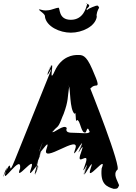

<svg xmlns="http://www.w3.org/2000/svg" viewBox="-59 -1175 863 1222"><path d="M493 -1139C489 -1129 473 -1049 392 -1049C310 -1049 325 -1126 313 -1126C301 -1126 263 -1110 251 -1110C221 -1106 215 -1110 191 -1116C179 -1116 202 -1113 190 -1113C190 -1107 232 -1085 227 -1068C237 -1006 321 -967 392 -967C463 -967 547 -1006 557 -1068C552 -1085 564 -1114 572 -1126C566 -1137 566 -1142 551 -1138C524 -1128 483 -1115 493 -1096C503 -1088 492 -1090 508 -1090C512 -1093 492 -1108 492 -1118C520 -1140 508 -1147 493 -1151C487 -1153 501 -1163 493 -1139ZM432 -825C411 -825 333 -820 289 -722C243 -620 298 -830 257 -735C214 -636 292 -834 254 -733C215 -628 298 -807 254 -699C214 -599 75 -255 35 -155C-17 -26 29 -193 -25 -78C-70 20 9 -178 -24 -76C-52 10 79 -203 69 -103C29 -3 175 -204 139 -103C104 -4 212 -195 173 -90C136 11 218 -191 175 -92C133 3 210 -218 174 -128C134 -28 242 -302 202 -202C165 -112 246 -335 204 -240C161 -141 238 -339 201 -238C162 -133 271 -325 237 -227C201 -125 456 -328 420 -227C385 -128 492 -332 456 -238C416 -138 494 -340 454 -240C409 -134 495 -311 456 -202C419 -101 520 -229 483 -128C443 -19 527 -198 482 -92C442 8 525 -190 485 -90C449 4 552 -201 518 -103C482 -1 628 -203 588 -103C578 -3 621 14 665 27C689 27 691 24 699 4C687 -29 660 -65 686 -93C724 -93 506 -636 514 -616C518 -604 518 -624 546 -630C570 -630 571 -636 528 -735C487 -830 463 -825 432 -825ZM407 -330C385 -330 354 -331 366 -360C347 -389 279 -320 272 -336C283 -365 262 -304 274 -333C304 -375 308 -354 330 -411C341 -440 334 -421 346 -450C378 -536 370 -556 382 -630C393 -659 367 -601 379 -630C390 -614 383 -477 416 -450C427 -479 419 -382 431 -411C453 -413 457 -317 487 -333C498 -362 500 -365 512 -336C504 -320 459 -330 407 -330Z"/></svg>

Font: Hussar Przerywany
Style: Regular
Weight: 400
Foundry: Cannot Into Space Fonts
Version: Version 0.982